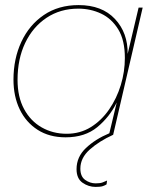

<svg xmlns="http://www.w3.org/2000/svg" viewBox="-20 -530 592 755"><path d="M238 10Q174 10 128 -19.5Q82 -49 57.5 -100Q33 -151 33 -217Q33 -299 64 -365.5Q95 -432 152.5 -471Q210 -510 289 -510Q381 -510 432 -455.5Q483 -401 482 -318L525 -500H541L425 0Q370 25 333 58Q296 91 296 133Q296 164 315 177.5Q334 191 356 191Q374 191 383 187.5Q392 184 401 180L399 195Q393 199 384 202Q375 205 356 205Q328 205 304.5 188.5Q281 172 281 135Q281 87 318 52Q355 17 410 -6L439 -127Q411 -70 362.5 -30Q314 10 238 10ZM242 -4Q295 -4 337 -30Q379 -56 409 -99.5Q439 -143 455 -195.5Q471 -248 471 -302Q471 -372 445 -414.5Q419 -457 377.5 -476.5Q336 -496 288 -496Q217 -496 163 -460Q109 -424 79 -361Q49 -298 49 -216Q49 -149 74.5 -101.5Q100 -54 144 -29Q188 -4 242 -4Z"/></svg>

Font: Prodigy Sans Thin
Style: Italic
Weight: 100
Italic angle: -13°
Designer: Wei Huang
Foundry: Wei Huang
Version: Version 1.003; ttfautohint (v1.8.3)